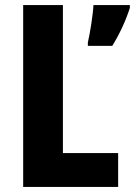

<svg xmlns="http://www.w3.org/2000/svg" viewBox="-20 -734 530 754"><path d="M71 0H444V-133H227V-714H71ZM490 -703V-714H347C345 -674 333 -601 325 -567V-554H421C450 -601 474 -653 490 -703Z"/></svg>

Font: Noto Sans Malayalam Condensed ExtraBold
Style: Regular
Weight: 800
Width: 3
Designer: Jelle Bosma - Monotype Design Team
Foundry: Monotype Imaging Inc.
Version: Version 2.104